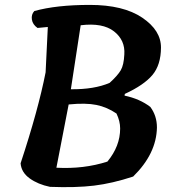

<svg xmlns="http://www.w3.org/2000/svg" viewBox="-20 -762 699 783"><path d="M120 -717Q210 -742 346.5 -742Q483 -742 560 -690Q637 -638 636.5 -567.5Q636 -497 601.5 -456Q567 -415 489 -379L488 -372Q550 -359 593 -326Q620 -290 620 -242Q618 -135 523 -42Q438 -14 363.5 -5Q289 4 184 0Q135 -10 101 -34.5Q67 -59 64 -96Q136 -314 166 -467L175 -652L133 -648Q113 -662 110 -682.5Q107 -703 120 -717ZM470 -238Q470 -268 455 -299Q417 -325 373.5 -334Q330 -343 260 -336L210 -78Q322 -72 418 -103Q470 -166 470 -238ZM487 -540Q491 -598 445 -634Q399 -670 309 -659L269 -398Q364 -397 427 -424Q460 -454 472.5 -475.5Q485 -497 487 -540Z"/></svg>

Font: Tillana SemiBold
Style: Regular
Weight: 600
Designer: Lipi Raval (Devanagari, Latin), Jonny Pinhorn (Latin)
Foundry: Indian Type Foundry
Version: Version 2.003;PS 1.0;hotconv 1.0.79;makeotf.lib2.5.61930; tt